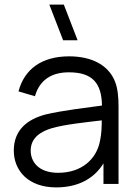

<svg xmlns="http://www.w3.org/2000/svg" viewBox="-20 -800 596 835"><path d="M317.5 -625 257.5 -780H194.5L254.5 -625ZM224.5 15C316.5 15 388 -21 430 -89.5V0H495.5V-335.5C495.5 -375.5 492.5 -415.5 479.5 -447C451 -517 379 -555 280.5 -555C161.5 -555 85.5 -499 60.5 -402.5L132 -381.5C152.5 -453.5 205.5 -485.5 279.5 -485.5C382 -485.5 422 -438.5 423.5 -341C351.5 -331 250.5 -319.5 177.5 -302C97 -280.5 40 -233.5 40 -145C40 -59 102 15 224.5 15ZM233 -48.5C146 -48.5 113.5 -98 113.5 -145C113.5 -203.5 161 -229.5 207 -243C266.5 -259.5 351.5 -268 422.5 -276.5C422.5 -252 421.5 -217 415.5 -190.5C401.5 -109 336 -48.5 233 -48.5Z"/></svg>

Font: Manrope
Style: Regular
Weight: 400
Designer: Mikhail Sharanda
Foundry: Mikhail Sharanda
Version: Version 4.505